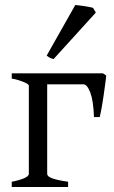

<svg xmlns="http://www.w3.org/2000/svg" viewBox="-20 -747 454 767"><path d="M26.9 0V-21Q40.5 -23.4 52.7 -26.9Q64.9 -30.3 74.5 -34.2Q84 -38.1 89.6 -42.7Q95.2 -47.4 95.2 -52.7V-405.8Q95.2 -407.7 90.1 -411.4Q85 -415 75.7 -418.9Q66.4 -422.9 54 -426.8Q41.5 -430.7 26.9 -433.1V-454.1H391.1L404.3 -445.3Q403.8 -439 402.3 -426.3Q400.9 -413.6 398.4 -397.5Q396 -381.3 393.6 -363.3Q391.1 -345.2 388.2 -328.9Q385.3 -312.5 382.8 -299.3Q380.4 -286.1 378.4 -279.3H355.5Q353 -345.2 340.6 -377.7Q328.1 -410.2 313 -410.2H168.5V-52.7Q168.5 -47.9 172.4 -43.7Q176.3 -39.6 186 -35.6Q195.8 -31.7 211.7 -28.1Q227.5 -24.4 252 -21V0ZM194.3 -511.2Q185.5 -512.7 178.7 -516.6Q171.9 -520.5 166.5 -524.9L280.8 -727.1Q286.6 -726.6 296.1 -725.3Q305.7 -724.1 316.2 -722.7Q326.7 -721.2 336.4 -719.2Q346.2 -717.3 351.6 -715.8L362.8 -696.8Z"/></svg>

Font: Gentium Plus CyrE
Style: Regular
Weight: 400
Designer: J. Victor Gaultney, Annie Olsen, Iska Routamaa, Becca Hirsbrunner
Foundry: SIL International
Version: Version 5.000